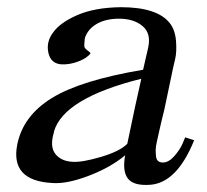

<svg xmlns="http://www.w3.org/2000/svg" viewBox="-20 -499 576 534"><path d="M520 -109Q472 10 397 15Q352 18 336 -2Q320 -22 328 -67Q287 -33 226.5 -10Q166 13 126 10Q8 4 28 -97Q44 -177 124.5 -226.5Q205 -276 378 -305L392 -366Q401 -406 376.5 -426.5Q352 -447 311 -447Q274 -447 249 -432.5Q224 -418 216 -393Q214 -375 214.5 -370Q215 -365 223 -359Q231 -353 232 -351Q223 -338 199 -328.5Q175 -319 151 -320Q121 -322 114.5 -352.5Q108 -383 128 -409Q147 -436 195 -457Q243 -478 316 -479Q417 -479 452 -435Q467 -416 469.5 -385.5Q472 -355 467 -334L462 -313L437 -194Q434 -182 429.5 -163.5Q425 -145 422.5 -133Q420 -121 416.5 -106Q413 -91 413 -82Q413 -73 414 -64Q415 -55 420 -51Q425 -47 433 -47Q449 -47 464.5 -64.5Q480 -82 488 -100L495 -117ZM373 -280Q157 -226 130 -133V-131Q118 -92 133.5 -71.5Q149 -51 181 -49Q208 -47 260.5 -62.5Q313 -78 334 -99Q358 -215 373 -280Z"/></svg>

Font: GFS Artemisia
Style: Italic
Weight: 400
Italic angle: -12°
Designer: Takis Katsoulidis and George D. Matthiopoulos
Foundry: George Matthiopoulos and Takis Katsoulidis
Version: Version 1.0